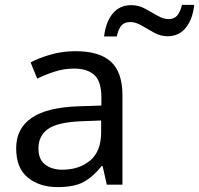

<svg xmlns="http://www.w3.org/2000/svg" viewBox="-20 -754 813 784"><path d="M288 -545Q386 -545 433 -502Q480 -459 480 -365V0H416L399 -76H395Q360 -32 321.5 -11Q283 10 215 10Q142 10 94 -28.5Q46 -67 46 -149Q46 -229 109 -272.5Q172 -316 303 -320L394 -323V-355Q394 -422 365 -448Q336 -474 283 -474Q241 -474 203 -461.5Q165 -449 132 -433L105 -499Q140 -518 188 -531.5Q236 -545 288 -545ZM314 -259Q214 -255 175.5 -227Q137 -199 137 -148Q137 -103 164.5 -82Q192 -61 235 -61Q303 -61 348 -98.5Q393 -136 393 -214V-262ZM405 -605Q412 -665 440.5 -699Q469 -733 516 -733Q546 -733 572.5 -718.5Q599 -704 623 -690Q647 -676 668 -676Q691 -676 703.5 -690.5Q716 -705 723 -734H773Q767 -676 739 -641Q711 -606 664 -606Q636 -606 609.5 -620.5Q583 -635 558.5 -649.5Q534 -664 512 -664Q488 -664 475.5 -649.5Q463 -635 457 -605Z"/></svg>

Font: Noto Sans Glagolitic
Style: Regular
Weight: 400
Designer: Monotype Design Team
Foundry: Monotype Imaging Inc.
Version: Version 2.004; ttfautohint (v1.8.4.7-5d5b)